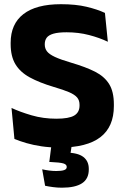

<svg xmlns="http://www.w3.org/2000/svg" viewBox="-20 -672 580 892"><path d="M256.5 13.5Q212 13.5 173.2 7.8Q134.5 2 102.8 -7.2Q71 -16.5 47 -26.5L33.5 -170.5Q73 -152 127 -136.2Q181 -120.5 241.5 -120.5Q300 -120.5 324.8 -135.2Q349.5 -150 349.5 -181.5V-185Q349.5 -206 338.2 -219.2Q327 -232.5 300.8 -243.8Q274.5 -255 230 -268Q163 -288 118.2 -312.5Q73.5 -337 51.5 -373.8Q29.5 -410.5 29.5 -467V-473.5Q29.5 -560.5 88.8 -606.5Q148 -652.5 263 -652.5Q332 -652.5 382.2 -640.5Q432.5 -628.5 467.5 -612L481 -478Q442.5 -496.5 393.8 -509.2Q345 -522 289.5 -522Q250.5 -522 228.2 -515.5Q206 -509 197 -496.8Q188 -484.5 188 -467V-465Q188 -447 198.2 -433.5Q208.5 -420 235.2 -407.5Q262 -395 311.5 -380.5Q378 -361 421.8 -338.8Q465.5 -316.5 487.2 -281.2Q509 -246 509 -187.5V-179.5Q509 -83 446.5 -34.8Q384 13.5 256.5 13.5ZM316 -14 303 70 244.5 38Q255.5 37.5 266 37.2Q276.5 37 287 37Q341.5 37.5 367 57Q392.5 76.5 392.5 112.5V115.5Q392.5 159 361 179.5Q329.5 200 268 200Q246 200 225.8 197.2Q205.5 194.5 189.5 191L176 114.5Q191 118 208 120.2Q225 122.5 241.5 122.5Q266 122.5 278 118.2Q290 114 290 104V103Q290 92 274.2 87.2Q258.5 82.5 213 80.5Q211 80.5 210 80.5Q209 80.5 209 80.5L221 -14Z"/></svg>

Font: Anek Latin Medium
Style: Bold
Weight: 700
Version: Version 1.003